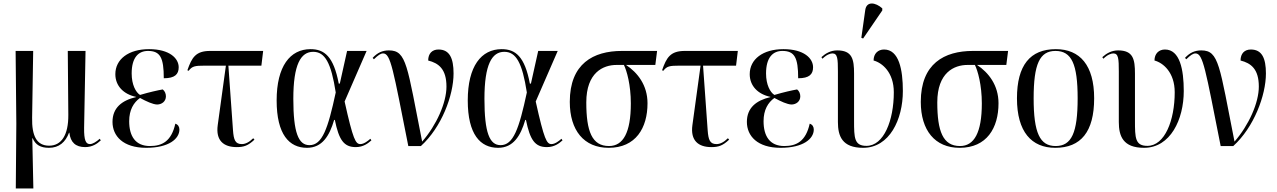

<svg xmlns="http://www.w3.org/2000/svg" viewBox="-20 -823 7199 1082"><path d="M69 239H168L162 -44H164C180 -7 208 10 256 10C313 10 349 -22 369 -75H371C377 -21 406 6 460 6C500 6 528 -13 548 -32L542 -41C523 -24 502 -11 487 -11C464 -11 453 -31 454 -103L462 -536H362L365 -176C366 -60 325 -2 257 -2C186 -2 159 -58 161 -160L167 -536H68L72 -126Z M804 10C932 10 991 -41 991 -93C991 -108 984 -121 968 -126C946 -27 894 0 825 0C743 0 708 -56 708 -140C708 -204 733 -245 769 -271C806 -251 841 -235 865 -234C891 -234 915 -251 915 -280C915 -295 909 -310 897 -319C869 -314 823 -304 769 -288C745 -303 722 -346 722 -409C722 -500 761 -536 814 -536C883 -536 903 -498 903 -382C965 -382 987 -404 987 -444C987 -494 936 -546 820 -546C704 -546 630 -489 630 -405C630 -339 676 -292 747 -277V-276C666 -257 614 -215 614 -136C614 -57 673 10 804 10Z M1314 6C1354 6 1378 -2 1414 -36L1407 -44C1384 -21 1362 -11 1343 -11C1306 -11 1297 -34 1293 -89L1267 -453H1453L1463 -536H1164C1083 -536 1061 -499 1036 -427L1043 -424C1063 -450 1078 -453 1133 -453H1253L1207 -118C1195 -31 1240 6 1314 6Z M1710 10C1796 10 1837 -58 1863 -147H1867C1890 -34 1918 6 1985 6C2028 6 2055 -16 2073 -32L2067 -41C2055 -30 2031 -11 2011 -11C1984 -11 1970 -35 1922 -251L2046 -536H1936L1895 -352H1889C1860 -505 1808 -546 1730 -546C1615 -546 1539 -450 1539 -257C1539 -65 1610 10 1710 10ZM1724 -5C1662 -5 1633 -75 1633 -266C1633 -460 1675 -531 1745 -531C1811 -531 1846 -470 1872 -302C1828 -97 1796 -5 1724 -5Z M2281 0H2352C2468 -105 2536 -285 2536 -409C2536 -496 2513 -544 2451 -544C2415 -544 2393 -521 2393 -482C2452 -467 2496 -434 2496 -335C2496 -244 2440 -118 2359 -25C2274 -453 2272 -539 2172 -539C2135 -539 2107 -526 2080 -497L2087 -489C2111 -512 2125 -522 2139 -522C2182 -522 2195 -433 2281 0Z M2787 10C2873 10 2914 -58 2940 -147H2944C2967 -34 2995 6 3062 6C3105 6 3132 -16 3150 -32L3144 -41C3132 -30 3108 -11 3088 -11C3061 -11 3047 -35 2999 -251L3123 -536H3013L2972 -352H2966C2937 -505 2885 -546 2807 -546C2692 -546 2616 -450 2616 -257C2616 -65 2687 10 2787 10ZM2801 -5C2739 -5 2710 -75 2710 -266C2710 -460 2752 -531 2822 -531C2888 -531 2923 -470 2949 -302C2905 -97 2873 -5 2801 -5Z M3410 10C3563 10 3629 -102 3629 -241C3629 -343 3573 -414 3508 -457H3673L3683 -536H3485C3323 -536 3191 -464 3191 -249C3191 -88 3271 10 3410 10ZM3412 0C3316 0 3284 -83 3284 -246C3284 -414 3379 -457 3454 -457H3496C3512 -425 3535 -345 3535 -240C3535 -76 3492 0 3412 0Z M3989 6C4029 6 4053 -2 4089 -36L4082 -44C4059 -21 4037 -11 4018 -11C3981 -11 3972 -34 3968 -89L3942 -453H4128L4138 -536H3839C3758 -536 3736 -499 3711 -427L3718 -424C3738 -450 3753 -453 3808 -453H3928L3882 -118C3870 -31 3915 6 3989 6Z M4379 10C4507 10 4566 -41 4566 -93C4566 -108 4559 -121 4543 -126C4521 -27 4469 0 4400 0C4318 0 4283 -56 4283 -140C4283 -204 4308 -245 4344 -271C4381 -251 4416 -235 4440 -234C4466 -234 4490 -251 4490 -280C4490 -295 4484 -310 4472 -319C4444 -314 4398 -304 4344 -288C4320 -303 4297 -346 4297 -409C4297 -500 4336 -536 4389 -536C4458 -536 4478 -498 4478 -382C4540 -382 4562 -404 4562 -444C4562 -494 4511 -546 4395 -546C4279 -546 4205 -489 4205 -405C4205 -339 4251 -292 4322 -277V-276C4241 -257 4189 -215 4189 -136C4189 -57 4248 10 4379 10Z M4844 -606 4952 -764V-776C4914 -810 4863 -818 4856 -766L4834 -610ZM4844 10C4993 10 5068 -150 5068 -310C5068 -431 5046 -544 4962 -544C4928 -544 4903 -521 4903 -482C4952 -469 5017 -415 5017 -303C5017 -145 4961 -1 4863 -1C4794 -1 4793 -46 4793 -143V-408C4793 -489 4783 -539 4698 -539C4660 -539 4631 -521 4609 -501L4615 -492C4638 -515 4659 -522 4671 -522C4700 -522 4702 -492 4702 -420V-135C4702 -57 4725 10 4844 10Z M5388 10C5541 10 5607 -102 5607 -241C5607 -343 5551 -414 5486 -457H5651L5661 -536H5463C5301 -536 5169 -464 5169 -249C5169 -88 5249 10 5388 10ZM5390 0C5294 0 5262 -83 5262 -246C5262 -414 5357 -457 5432 -457H5474C5490 -425 5513 -345 5513 -240C5513 -76 5470 0 5390 0Z M5927 10C6071 10 6146 -80 6146 -269C6146 -455 6066 -546 5930 -546C5785 -546 5711 -455 5711 -269C5711 -80 5793 10 5927 10ZM5929 0C5840 0 5805 -74 5805 -269C5805 -462 5839 -536 5928 -536C6019 -536 6053 -462 6053 -269C6053 -75 6019 0 5929 0Z M6427 10C6576 10 6651 -150 6651 -310C6651 -431 6629 -544 6545 -544C6511 -544 6486 -521 6486 -482C6535 -469 6600 -415 6600 -303C6600 -145 6544 -1 6446 -1C6377 -1 6376 -46 6376 -143V-408C6376 -489 6366 -539 6281 -539C6243 -539 6214 -521 6192 -501L6198 -492C6221 -515 6242 -522 6254 -522C6283 -522 6285 -492 6285 -420V-135C6285 -57 6308 10 6427 10Z M6859 0H6930C7046 -105 7114 -285 7114 -409C7114 -496 7091 -544 7029 -544C6993 -544 6971 -521 6971 -482C7030 -467 7074 -434 7074 -335C7074 -244 7018 -118 6937 -25C6852 -453 6850 -539 6750 -539C6713 -539 6685 -526 6658 -497L6665 -489C6689 -512 6703 -522 6717 -522C6760 -522 6773 -433 6859 0Z"/></svg>

Font: Noto Serif Display SemiCondensed
Style: Regular
Weight: 400
Width: 4
Designer: Monotype Design Team
Foundry: Monotype Imaging Inc.
Version: Version 2.009